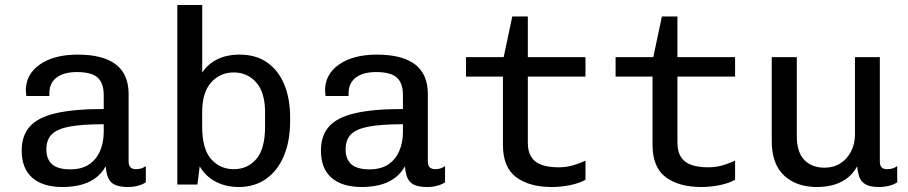

<svg xmlns="http://www.w3.org/2000/svg" viewBox="-20 -740 3640 770"><path d="M231 10Q152 10 109.5 -27.1Q67 -64.2 67 -136Q67 -195.8 99.4 -232.5Q131.8 -269.2 204.1 -286Q276.5 -302.8 396 -302.8V-358.5Q396 -407.2 371.2 -429.1Q346.5 -451 288.5 -451Q235.8 -451 206.9 -428.9Q178 -406.8 178 -366.5V-355H85.5Q84.2 -370.8 83.8 -375.9Q83.2 -381 83.2 -380.1Q83.2 -379.2 83.4 -377Q83.5 -374.8 83.5 -376.5Q83.5 -442.5 140.4 -481.8Q197.2 -521 291.5 -521Q393 -521 444.4 -481.8Q495.8 -442.5 495.8 -363.2V-92.2Q495.8 -75.5 503.8 -68.5Q511.8 -61.5 525.2 -61.5Q547.8 -61.5 564.8 -73.8V-9Q552 0 532.9 5Q513.8 10 493.2 10Q463.2 10 444.1 2.5Q425 -5 415.8 -22.9Q406.5 -40.8 404 -73.2Q386.5 -42 359.6 -23.6Q332.8 -5.2 299.8 2.4Q266.8 10 231 10ZM262 -60.8Q307.5 -60.8 337.1 -80.6Q366.8 -100.5 381.4 -134.9Q396 -169.2 396 -211V-241.8Q309.5 -241.8 259.2 -232.4Q209 -223 187.5 -201.2Q166 -179.5 166 -141Q166 -101.2 189.2 -81Q212.5 -60.8 262 -60.8Z M937.5 10Q886.8 10 845.9 -10.9Q805 -31.8 780.8 -73.2L771.8 0H691.2V-720H791V-448.8Q813.2 -483.5 851.5 -502.2Q889.8 -521 940.5 -521Q1007 -521 1052.1 -489Q1097.2 -457 1120.4 -400.2Q1143.5 -343.5 1143.5 -269.2V-255Q1143.5 -173 1117.9 -113.4Q1092.2 -53.8 1046 -21.9Q999.8 10 937.5 10ZM917.5 -61.5Q972.5 -61.5 1007.8 -102.1Q1043 -142.8 1043 -231.8V-290Q1043 -369 1007.8 -409.2Q972.5 -449.5 917.5 -449.5Q862.5 -449.5 826.6 -409.2Q790.8 -369 790.8 -290V-231.5Q790.8 -142.8 826.6 -102.1Q862.5 -61.5 917.5 -61.5Z M1431 10Q1352 10 1309.5 -27.1Q1267 -64.2 1267 -136Q1267 -195.8 1299.4 -232.5Q1331.8 -269.2 1404.1 -286Q1476.5 -302.8 1596 -302.8V-358.5Q1596 -407.2 1571.2 -429.1Q1546.5 -451 1488.5 -451Q1435.8 -451 1406.9 -428.9Q1378 -406.8 1378 -366.5V-355H1285.5Q1284.2 -370.8 1283.8 -375.9Q1283.2 -381 1283.2 -380.1Q1283.2 -379.2 1283.4 -377Q1283.5 -374.8 1283.5 -376.5Q1283.5 -442.5 1340.4 -481.8Q1397.2 -521 1491.5 -521Q1593 -521 1644.4 -481.8Q1695.8 -442.5 1695.8 -363.2V-92.2Q1695.8 -75.5 1703.8 -68.5Q1711.8 -61.5 1725.2 -61.5Q1747.8 -61.5 1764.8 -73.8V-9Q1752 0 1732.9 5Q1713.8 10 1693.2 10Q1663.2 10 1644.1 2.5Q1625 -5 1615.8 -22.9Q1606.5 -40.8 1604 -73.2Q1586.5 -42 1559.6 -23.6Q1532.8 -5.2 1499.8 2.4Q1466.8 10 1431 10ZM1462 -60.8Q1507.5 -60.8 1537.1 -80.6Q1566.8 -100.5 1581.4 -134.9Q1596 -169.2 1596 -211V-241.8Q1509.5 -241.8 1459.2 -232.4Q1409 -223 1387.5 -201.2Q1366 -179.5 1366 -141Q1366 -101.2 1389.2 -81Q1412.5 -60.8 1462 -60.8Z M2193 10Q2102.8 10 2049.9 -29.5Q1997 -69 1997 -159V-432.8H1848.8V-511H2000L2034.5 -674H2096.8V-511H2328V-432.8H2096.8V-167Q2096.8 -132.8 2110.6 -110.8Q2124.5 -88.8 2151.9 -78.9Q2179.2 -69 2220 -69Q2252 -69 2279.6 -77.4Q2307.2 -85.8 2328 -95.8V-19Q2303.8 -5.2 2266.6 2.4Q2229.5 10 2193 10Z M2793 10Q2702.8 10 2649.9 -29.5Q2597 -69 2597 -159V-432.8H2448.8V-511H2600L2634.5 -674H2696.8V-511H2928V-432.8H2696.8V-167Q2696.8 -132.8 2710.6 -110.8Q2724.5 -88.8 2751.9 -78.9Q2779.2 -69 2820 -69Q2852 -69 2879.6 -77.4Q2907.2 -85.8 2928 -95.8V-19Q2903.8 -5.2 2866.6 2.4Q2829.5 10 2793 10Z M3256.2 10Q3174 10 3124.5 -36.1Q3075 -82.2 3075 -174.5V-511H3175.5V-194Q3175.5 -130.2 3205.4 -98.9Q3235.2 -67.5 3287.5 -67.5Q3323 -67.5 3350.4 -85Q3377.8 -102.5 3393.2 -132.9Q3408.8 -163.2 3408.8 -200.2V-511H3508.5V-92.2Q3508.5 -76.2 3515.9 -68.9Q3523.2 -61.5 3537 -61.5Q3546.5 -61.5 3556.9 -63.8Q3567.2 -66 3578.2 -73.8V-9Q3565.2 0.2 3545.4 5.1Q3525.5 10 3505.5 10Q3470.2 10 3451.8 -0.4Q3433.2 -10.8 3426.6 -29.6Q3420 -48.5 3417.5 -73.2Q3403.2 -46 3380.2 -27.6Q3357.2 -9.2 3326 0.4Q3294.8 10 3256.2 10Z"/></svg>

Font: Chivo Mono Medium
Style: Regular
Weight: 500
Monospace: yes
Designer: Hector Gatti
Foundry: Omnibus-Type
Version: Version 1.008